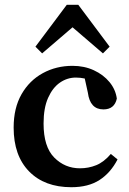

<svg xmlns="http://www.w3.org/2000/svg" viewBox="-20 -768 540 802"><path d="M278 14Q166 14 101.5 -52Q37 -118 37 -235Q37 -317 70 -374.5Q103 -432 159 -462.5Q215 -493 283 -493Q332 -493 372 -474.5Q412 -456 437.5 -425Q463 -394 468 -356Q458 -311 412 -311Q356 -311 347 -381L334 -440Q325 -442 315.5 -443Q306 -444 297 -444Q261 -444 230.5 -423Q200 -402 181 -359.5Q162 -317 162 -252Q162 -155 206.5 -110Q251 -65 314 -65Q350 -65 382 -78Q414 -91 443 -125L471 -102Q442 -46 395.5 -16Q349 14 278 14ZM410 -545 283 -654 156 -545 128 -573 259 -748H307L438 -573Z"/></svg>

Font: Source Serif 4 Semibold
Style: Regular
Weight: 600
Designer: Frank Grießhammer
Foundry: Adobe
Version: Version 4.005;hotconv 1.1.0;makeotfexe 2.6.0